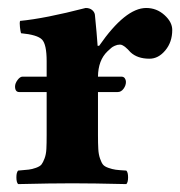

<svg xmlns="http://www.w3.org/2000/svg" viewBox="-20 -464 456 486"><path d="M228 -270H287.1Q293 -270 295.9 -265.9Q298.8 -261.7 298.8 -256.8Q298.8 -247.6 292.7 -239.3Q286.6 -231 277.8 -231H228V-122.1Q228 -100.6 228.8 -86.9Q229.5 -73.2 233.2 -62.7Q236.8 -52.2 240.7 -47.4Q244.6 -42.5 254.4 -39.1Q264.2 -35.6 272.9 -34.4Q281.7 -33.2 299.8 -32.2Q304.2 -27.8 304.2 -15.1Q304.2 -2.4 299.8 2Q213.9 0 163.1 0Q109.9 0 25.9 2Q21.5 -2.4 21.5 -15.1Q21.5 -27.8 25.9 -32.2Q44.4 -33.7 52.7 -34.7Q61 -35.6 71.3 -39.3Q81.5 -43 85.2 -47.9Q88.9 -52.7 92.8 -63Q96.7 -73.2 97.4 -86.9Q98.1 -100.6 98.1 -122.1V-231H28.8Q18.1 -231 18.1 -245.1Q18.1 -252.9 24.4 -261.5Q30.8 -270 37.1 -270H98.1V-309.1Q98.1 -351.6 86.4 -363.8Q74.7 -376 33.2 -379.9Q31.7 -384.8 30.5 -395.5Q29.3 -406.2 30.8 -411.1Q93.3 -417 196.8 -443.8Q207 -443.8 213.1 -438.7Q219.2 -433.6 220.2 -426.8Q225.1 -377.9 227.1 -348.1H231Q297.4 -443.8 350.1 -443.8Q376.5 -443.8 396.2 -426Q416 -408.2 416 -388.2Q416 -357.4 398.4 -336.4Q380.9 -315.4 358.4 -315.4Q327.6 -315.4 310.1 -332L303.7 -338.9Q298.3 -343.8 296.4 -345.5Q294.4 -347.2 290.8 -349.1Q287.1 -351.1 283.7 -351.1Q276.9 -351.1 270.5 -348.1Q264.2 -345.2 261.7 -342.8L252 -334Q228.5 -311.5 228 -270Z"/></svg>

Font: Linux Libertine G
Style: Bold
Weight: 700
Designer: Philipp H. Poll
Foundry: Philipp H. Poll
Version: Version 5.0.3